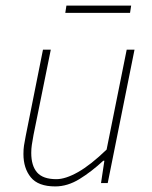

<svg xmlns="http://www.w3.org/2000/svg" viewBox="-20 -656 544 688"><path d="M178 12Q117 12 90.5 -20.5Q64 -53 64 -104Q64 -122 66 -134.5Q68 -147 72 -168L134 -478H162L100 -172Q96 -150 94 -136.5Q92 -123 92 -108Q92 -62 113 -38Q134 -14 182 -14Q215 -14 260 -39.5Q305 -65 362 -120L434 -478H462L366 0H342L354 -80H350Q308 -41 265 -14.5Q222 12 178 12ZM214 -610 218 -636H450L446 -610Z"/></svg>

Font: Source Sans 3
Style: Italic
Weight: 200
Italic angle: -11°
Designer: Paul D. Hunt
Foundry: Adobe
Version: Version 3.046;hotconv 1.0.118;makeotfexe 2.5.65603